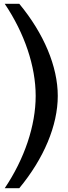

<svg xmlns="http://www.w3.org/2000/svg" viewBox="-20 -738 361 1017"><path d="M82 -718H5C110 -562 169 -387 169 -230C169 -73 110 103 5 259H82C212 102 286 -73 286 -230C286 -386 212 -561 82 -718Z"/></svg>

Font: LT Superior Serif Semibold
Style: Regular
Weight: 600
Designer: Daniel Lyons
Foundry: LyonsType
Version: Version 2.120;FEAKit 1.0